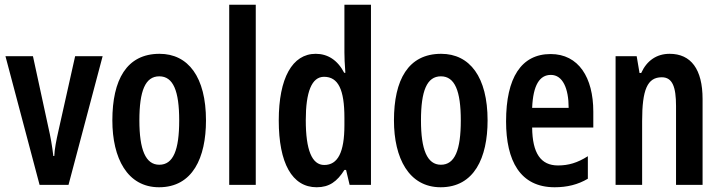

<svg xmlns="http://www.w3.org/2000/svg" viewBox="-20 -780 3042 810"><path d="M147 0H269L413 -543H297L227 -230C217 -187 210 -149 209 -122H205C200 -165 193 -204 184 -243L119 -543H3Z M849 -272C849 -455 774 -553 653 -553C514 -553 454 -443 454 -272C454 -113 517 10 651 10C793 10 849 -115 849 -272ZM568 -272C568 -397 593 -458 652 -458C711 -458 736 -396 736 -272C736 -147 711 -85 652 -85C594 -85 568 -149 568 -272Z M1059 0V-760H947V0Z M1316 10C1369 10 1402 -14 1433 -63H1440L1455 0H1545V-760H1433V-559C1433 -538 1434 -511 1437 -473H1432C1404 -527 1362 -553 1312 -553C1213 -553 1156 -450 1156 -272C1156 -92 1212 10 1316 10ZM1348 -84C1296 -84 1270 -147 1270 -273C1270 -392 1295 -456 1347 -456C1407 -456 1433 -402 1433 -283V-252C1433 -137 1405 -84 1348 -84Z M2037 -272C2037 -455 1962 -553 1841 -553C1702 -553 1642 -443 1642 -272C1642 -113 1705 10 1839 10C1981 10 2037 -115 2037 -272ZM1756 -272C1756 -397 1781 -458 1840 -458C1899 -458 1924 -396 1924 -272C1924 -147 1899 -85 1840 -85C1782 -85 1756 -149 1756 -272Z M2303 -552C2179 -552 2115 -452 2115 -268C2115 -102 2174 10 2320 10C2372 10 2418 -1 2460 -26V-121C2416 -93 2378 -82 2334 -82C2261 -82 2226 -134 2225 -242H2483V-309C2483 -453 2421 -552 2303 -552ZM2304 -464C2354 -464 2379 -407 2379 -325H2225C2229 -422 2257 -464 2304 -464Z M2805 -553C2751 -553 2709 -525 2685 -472H2678L2666 -543H2577V0H2689V-269C2689 -402 2711 -454 2772 -454C2817 -454 2832 -413 2832 -333V0H2944V-362C2944 -488 2895 -553 2805 -553Z"/></svg>

Font: Noto Sans Myanmar UI ExtraCondensed SemiBold
Style: Regular
Weight: 600
Width: 2
Designer: Monotype Design Team
Foundry: Monotype Imaging Inc.
Version: Version 2.103